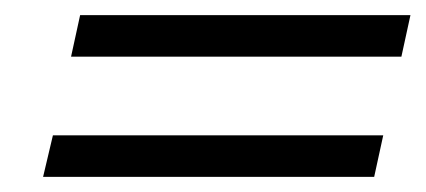

<svg xmlns="http://www.w3.org/2000/svg" viewBox="-20 -469 563 254"><path d="M74 -394 86 -449H523L511 -394ZM37 -235 50 -290H487L475 -235Z"/></svg>

Font: Platypi Medium
Style: Italic
Weight: 500
Italic angle: -13°
Designer: David Sargent
Foundry: Bolt Cutter Type
Version: Version 1.200; ttfautohint (v1.8.4.7-5d5b)